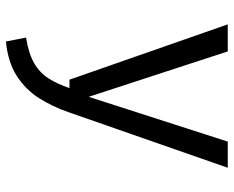

<svg xmlns="http://www.w3.org/2000/svg" viewBox="-91 -489 797 655"><g transform="rotate(90 307.5 -161.5)"><path d="M552.3 -540 362.6 3.6Q343.6 58.5 314.6 104.1Q285.6 149.7 239.2 179.7Q192.8 209.7 121.5 216.9L108.2 148.2Q164.1 139 196.4 120Q228.7 101 247.4 71.5Q266.2 42.1 280.5 0H251.8L63.1 -540H155.4L310.3 -65.6L463.1 -540Z"/></g></svg>

Font: FiraCode Nerd Font Mono
Style: Regular
Weight: 400
Monospace: yes
Designer: Carrois Corporate, Edenspiekermann AG, Nikita Prokopov
Foundry: Carrois Corporate, Edenspiekermann AG, Nikita Prokopov
Version: Version 6.002;Nerd Fonts 3.4.0